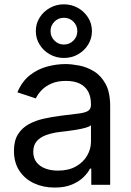

<svg xmlns="http://www.w3.org/2000/svg" viewBox="-20 -846 602 879"><path d="M230 12.7Q178.2 12.7 136 -6.8Q93.8 -26.4 68.8 -64Q43.9 -101.6 43.9 -155.3Q43.9 -202.1 62.5 -231.4Q81.1 -260.7 112.1 -277.6Q143.1 -294.4 180.7 -302.7Q218.3 -311 256.3 -315.9Q305.2 -322.3 335.9 -325.7Q366.7 -329.1 381.6 -337.4Q396.5 -345.7 396.5 -365.7V-368.7Q396.5 -402.8 383.8 -426.5Q371.1 -450.2 345.7 -462.9Q320.3 -475.6 282.2 -475.6Q243.2 -475.6 215.3 -463.4Q187.5 -451.2 170.2 -432.9Q152.8 -414.6 144 -395.5L59.6 -423.3Q80.6 -473.1 116.2 -501.2Q151.9 -529.3 194.8 -541Q237.8 -552.7 279.8 -552.7Q307.1 -552.7 342 -546.1Q377 -539.6 409.4 -520Q441.9 -500.5 463.1 -462.2Q484.4 -423.8 484.4 -359.9V0H397.9V-74.2H392.1Q382.8 -55.2 362.3 -34.9Q341.8 -14.6 309.1 -1Q276.4 12.7 230 12.7ZM245.1 -64.9Q293.9 -64.9 327.6 -84Q361.3 -103 378.9 -133.5Q396.5 -164.1 396.5 -197.3V-272.9Q391.1 -266.6 373 -261.5Q355 -256.3 331.8 -252.4Q308.6 -248.5 286.9 -245.8Q265.1 -243.2 252.4 -241.7Q220.7 -237.8 193.1 -228.3Q165.5 -218.8 148.9 -200.4Q132.3 -182.1 132.3 -150.9Q132.3 -122.6 147 -103.5Q161.6 -84.5 187 -74.7Q212.4 -64.9 245.1 -64.9ZM272.5 -580.6Q237.3 -580.6 208 -597.2Q178.7 -613.8 161.4 -641.6Q144 -669.4 144 -703.6Q144 -737.8 161.4 -765.4Q178.7 -793 208 -809.6Q237.3 -826.2 272.5 -826.2Q308.1 -826.2 337.2 -809.6Q366.2 -793 383.5 -765.4Q400.9 -737.8 400.9 -703.6Q400.9 -669.4 383.5 -641.6Q366.2 -613.8 337.2 -597.2Q308.1 -580.6 272.5 -580.6ZM272.5 -642.1Q298.3 -642.1 316.2 -660.2Q334 -678.2 334 -703.6Q334 -729 316.2 -746.8Q298.3 -764.6 272.5 -764.6Q247.1 -764.6 229.2 -746.8Q211.4 -729 211.4 -703.6Q211.4 -678.2 229.2 -660.2Q247.1 -642.1 272.5 -642.1Z"/></svg>

Font: Adwaita Sans
Style: Regular
Weight: 400
Designer: Rasmus Andersson
Foundry: rsms
Version: Version 4.001;git-9221beed3